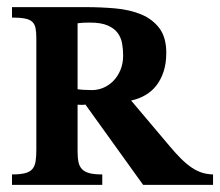

<svg xmlns="http://www.w3.org/2000/svg" viewBox="-20 -519 618 539"><path d="M381.8 0 219.7 -225.6Q216.8 -224.6 209.5 -224.6Q206.5 -224.6 203.4 -224.9Q200.2 -225.1 197.8 -225.1V-94.2Q197.8 -76.2 200.4 -63.7Q203.1 -51.3 210.7 -43.7Q218.3 -36.1 231.7 -32.7Q245.1 -29.3 267.1 -29.3V0H13.7V-29.3Q36.1 -29.3 49.8 -32.7Q63.5 -36.1 70.6 -44.2Q77.6 -52.2 79.8 -65.4Q82 -78.6 82 -97.7V-411.1Q82 -428.7 79.8 -439.9Q77.6 -451.2 70.6 -457.8Q63.5 -464.4 49.8 -467Q36.1 -469.7 13.7 -469.7V-499H220.7Q263.2 -499 304 -495.4Q344.7 -491.7 376.5 -478.5Q408.2 -465.3 427.5 -439.7Q446.8 -414.1 446.8 -370.6Q446.8 -340.8 439.2 -317.9Q431.6 -294.9 418.5 -278.3Q405.3 -261.7 387.2 -251.5Q369.1 -241.2 348.1 -236.8L456.1 -108.9Q473.6 -87.9 488.8 -73Q503.9 -58.1 518.1 -48.6Q532.2 -39.1 546.6 -34.4Q561 -29.8 578.1 -29.3V0ZM325.7 -363.3Q325.7 -380.4 322.8 -397Q319.8 -413.6 310.3 -426.5Q300.8 -439.5 282.2 -447.5Q263.7 -455.6 232.4 -455.6Q223.1 -455.6 216.8 -455.3Q210.4 -455.1 206.1 -454.6Q200.7 -454.1 197.8 -453.6V-268.6Q203.1 -267.6 215.1 -266.8Q227.1 -266.1 238.3 -266.1Q254.9 -266.1 270.8 -272.9Q286.6 -279.8 298.8 -292.5Q311 -305.2 318.4 -323.2Q325.7 -341.3 325.7 -363.3Z"/></svg>

Font: Scheherazade
Style: Bold
Weight: 700
Version: Version 2.100 (build 932/914)